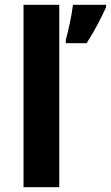

<svg xmlns="http://www.w3.org/2000/svg" viewBox="-20 -780 462 800"><path d="M227 0V-760H78V0ZM422 -750V-760H284C279 -717 265 -652 254 -613V-600H341C375 -653 402 -706 422 -750Z"/></svg>

Font: Noto Sans Arabic UI
Style: Bold
Weight: 700
Designer: Monotype Design Team, Nadine Chahine and Nizar Qandah
Foundry: Monotype Imaging Inc.
Version: Version 2.010